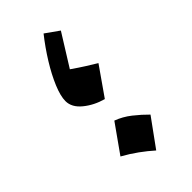

<svg xmlns="http://www.w3.org/2000/svg" viewBox="-199 -663 739 739"><g transform="rotate(-45 170.0 -293.5)"><path d="M197.8 -606 252.9 -566.9 171.9 -437Q200.7 -417 222.4 -403.3Q244.1 -389.6 266.6 -376L186 -260.7Q140.1 -273.4 106.7 -300.8Q73.2 -328.1 73.2 -362.3Q73.2 -389.6 90.3 -430.7Q107.4 -471.7 135.7 -517.6Q164.1 -563.5 197.8 -606ZM153.3 -176.3Q186.5 -164.1 215.3 -141.4Q244.1 -118.7 268.1 -94.2L186 19Q162.1 -2.4 133.5 -23.2Q105 -43.9 72.3 -62Z"/></g></svg>

Font: Pinar DS4-SemiBold
Style: Regular
Weight: 600
Designer: Amin Abedi
Version: Version 2.000